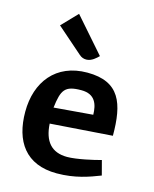

<svg xmlns="http://www.w3.org/2000/svg" viewBox="-115 -834 737 921"><g transform="rotate(15 253.5 -373.5)"><path d="M470 -234C470 -394 436 -495 274 -495C118 -495 34 -385 34 -237C34 -91 101 10 256 10C347 10 414 -15 468 -36L449 -108C414 -98 330 -79 284 -79C206 -79 167 -125 162 -212ZM160 -291C171 -381 185 -406 268 -406C337 -406 352 -358 353 -307ZM88 -680 216 -568C228 -557 240 -554 252 -554C278 -554 300 -576 311 -587L162 -757Z"/></g></svg>

Font: Enriqueta
Style: Bold
Weight: 700
Designer: Viviana Monsalve, Gustavo Ibarra
Foundry: Viviana Monsalve, Gustavo Ibarra
Version: Version 1.002